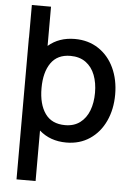

<svg xmlns="http://www.w3.org/2000/svg" viewBox="-62 -766 733 1053"><g transform="rotate(5 304.0 -240.0)"><path d="M568 -270.5Q568 -189.5 538 -124.5Q508 -59.5 452.5 -22.2Q397 15 323.5 15Q234.5 15 174.5 -38V240H69.5V-540H70V-720H175.5V-504Q234.5 -555 321.5 -555Q396 -555 451.8 -518.2Q507.5 -481.5 537.8 -416.8Q568 -352 568 -270.5ZM457 -270.5Q457 -325 440.5 -368Q424 -411 390 -435.8Q356 -460.5 305.5 -460.5Q234 -460.5 198.2 -409.2Q162.5 -358 162.5 -270.5Q162.5 -182 198.8 -130.8Q235 -79.5 309 -79.5Q357.5 -79.5 390.8 -104.5Q424 -129.5 440.5 -172.5Q457 -215.5 457 -270.5Z"/></g></svg>

Font: Hauora SemiBold
Style: Regular
Weight: 600
Designer: Wayne Shih
Foundry: WCYS
Version: Version 1.001